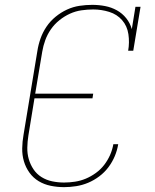

<svg xmlns="http://www.w3.org/2000/svg" viewBox="-20 -763 640 791"><path d="M244 8Q216 8 189 2.5Q162 -3 139.5 -16.5Q117 -30 101.5 -51.5Q86 -73 78.5 -98.5Q71 -124 71.5 -152Q72 -180 77 -208L134 -553Q138 -579 147 -604.5Q156 -630 171.5 -653Q187 -676 209 -694Q231 -712 256 -723.5Q281 -735 307.5 -739Q334 -743 360 -743Q387 -743 413 -738Q439 -733 461.5 -720.5Q484 -708 500 -688Q516 -668 523 -643L538 -735H559L529 -554H508Q514 -588 509 -622Q504 -656 483 -680Q462 -704 430 -714Q398 -724 364 -724Q340 -724 315.5 -720.5Q291 -717 268 -706.5Q245 -696 224.5 -679.5Q204 -663 189.5 -642Q175 -621 166.5 -597.5Q158 -574 154 -550L125 -377H364L361 -358H122L97 -205Q93 -180 92.5 -155Q92 -130 98.5 -107.5Q105 -85 118 -65.5Q131 -46 151 -33.5Q171 -21 195 -16Q219 -11 244 -11Q266 -11 289 -14.5Q312 -18 333.5 -27Q355 -36 375 -50.5Q395 -65 409.5 -84Q424 -103 433.5 -124.5Q443 -146 447 -169H467Q463 -144 453 -120Q443 -96 427 -74.5Q411 -53 389 -36.5Q367 -20 343 -10Q319 0 293.5 4Q268 8 244 8Z"/></svg>

Font: Iosevka Curly Slab ThExObl
Style: Regular
Weight: 100
Width: 7
Italic angle: -9°
Monospace: yes
Designer: Belleve Invis
Foundry: Belleve Invis
Version: Version 11.1.0; ttfautohint (v1.8.3)